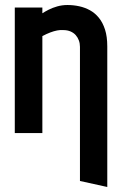

<svg xmlns="http://www.w3.org/2000/svg" viewBox="-20 -531 486 766"><path d="M299 -344V191L408 215V-346Q408 -385 399 -413Q390 -441 374.5 -460Q359 -479 339 -490Q319 -501 296 -506Q273 -511 249 -511Q228 -511 208.5 -505.5Q189 -500 173.5 -492Q158 -484 149 -478V-501H39V0H149V-387Q166 -396 180.5 -401.5Q195 -407 208 -409.5Q221 -412 232 -411Q249 -411 261.5 -405.5Q274 -400 282 -391Q290 -382 294.5 -370Q299 -358 299 -344Z"/></svg>

Font: Advent Pro
Style: Bold
Weight: 700
Designer: VivaRado, Andreas Kalpakidis
Foundry: VivaRado, Andreas Kalpakidis
Version: Version 3.000